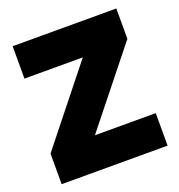

<svg xmlns="http://www.w3.org/2000/svg" viewBox="-118 -739 783 838"><g transform="rotate(-20 273.0 -319.5)"><path d="M519 -151V0H27V-142L303 -488.5H32V-639H513.5V-498L236.5 -151Z"/></g></svg>

Font: Anek Odia Medium ExtraBold
Style: Regular
Weight: 800
Version: Version 1.003